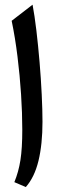

<svg xmlns="http://www.w3.org/2000/svg" viewBox="-20 -774 267 803"><path d="M116.2 -754.4Q124.5 -710.4 132.1 -647.2Q139.6 -584 145.5 -514.2Q151.4 -444.3 154.5 -378.7Q157.7 -313 157.7 -264.6Q157.7 -170.4 140.9 -101.3Q124 -32.2 87.9 8.3L40 -12.2Q57.6 -54.7 65.4 -104Q73.2 -153.3 73.2 -231.4Q73.2 -300.8 68.1 -379.4Q63 -458 53.2 -537.1Q43.5 -616.2 28.8 -687Z"/></svg>

Font: Pinar Medium
Style: Regular
Weight: 500
Designer: Amin Abedi
Version: Version 3.000